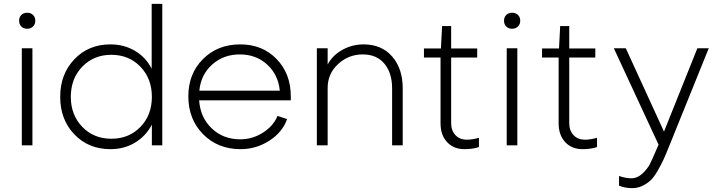

<svg xmlns="http://www.w3.org/2000/svg" viewBox="-20 -753 3730 995"><path d="M148 -503V0H93V-503ZM79 -646Q79 -664 90.5 -675.5Q102 -687 121 -687Q139 -687 151 -675.5Q163 -664 163 -646Q163 -627 151 -615.5Q139 -604 121 -604Q102 -604 90.5 -615.5Q79 -627 79 -646Z M766 -397V-733H821V0H767V-107Q736 -48 680 -14Q624 20 552 20Q439 20 365.5 -56.5Q292 -133 292 -251Q292 -369 365.5 -446Q439 -523 552 -523Q623 -523 679.5 -489.5Q736 -456 766 -397ZM347 -251Q347 -157 406.5 -95.5Q466 -34 557 -34Q648 -34 707.5 -95Q767 -156 767 -251Q767 -346 707.5 -407.5Q648 -469 557 -469Q466 -469 406.5 -407.5Q347 -346 347 -251Z M1225 -31Q1288 -31 1342.5 -65.5Q1397 -100 1418 -152L1468 -136Q1444 -68 1376 -24Q1308 20 1227 20Q1109 20 1032.5 -57.5Q956 -135 956 -254Q956 -371 1032 -447Q1108 -523 1225 -523Q1340 -523 1413.5 -447Q1487 -371 1487 -254V-233H1012Q1018 -144 1077.5 -87.5Q1137 -31 1225 -31ZM1013 -283H1430Q1422 -366 1364.5 -418.5Q1307 -471 1223 -471Q1138 -471 1079.5 -418.5Q1021 -366 1013 -283Z M1864 -523Q1958 -523 2012.5 -460Q2067 -397 2067 -296V0H2012V-296Q2012 -375 1972 -423Q1932 -471 1860 -471Q1786 -471 1732 -421Q1678 -371 1678 -297V0H1622V-503H1678V-419Q1703 -466 1754 -494.5Q1805 -523 1864 -523Z M2263 -114V-455H2177V-502H2265L2271 -618H2318V-502H2453V-455H2318V-115Q2318 -77 2339.5 -53.5Q2361 -30 2397 -29Q2429 -29 2462 -39V9Q2431 20 2387 20Q2331 20 2297 -16.5Q2263 -53 2263 -114Z M2661 -503V0H2606V-503ZM2592 -646Q2592 -664 2603.5 -675.5Q2615 -687 2634 -687Q2652 -687 2664 -675.5Q2676 -664 2676 -646Q2676 -627 2664 -615.5Q2652 -604 2634 -604Q2615 -604 2603.5 -615.5Q2592 -627 2592 -646Z M2875 -114V-455H2789V-502H2877L2883 -618H2930V-502H3065V-455H2930V-115Q2930 -77 2951.5 -53.5Q2973 -30 3009 -29Q3041 -29 3074 -39V9Q3043 20 2999 20Q2943 20 2909 -16.5Q2875 -53 2875 -114Z M3188 209V159Q3224 171 3251 171Q3283 171 3309 146.5Q3335 122 3347 99Q3359 76 3384 17Q3390 4 3393 -3L3161 -503H3223L3421 -71L3594 -503H3653L3448 4Q3430 49 3418 75Q3406 101 3387.5 133Q3369 165 3351.5 181.5Q3334 198 3309.5 210Q3285 222 3256 222Q3219 222 3188 209Z"/></svg>

Font: Metropolitano Light
Style: Regular
Weight: 300
Designer: Fonts by Alex Slobzheninov & Chris M. Simpson / Changes by Cristiano Sobral
Foundry: Fonts by Alex Slobzheninov & Chris M. Simpson / Changes by Cristiano Sobral
Version: Version 1.00;August 30, 2020;FontCreator 13.0.0.2681 64-bit